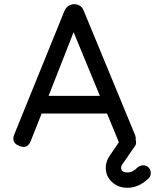

<svg xmlns="http://www.w3.org/2000/svg" viewBox="-20 -698 737 913"><path d="M126 -27Q110 12 72 -4Q32 -19 48 -59L286 -645Q301 -678 333 -678H335Q368 -676 379 -645L621 -59Q627 -46 625 -35Q627 -27 627 -22Q627 -8 620 -1L567 76Q556 88 556 100Q556 122 586 122Q612 122 634 98Q648 88 660 88Q676 88 686.5 98.5Q697 109 697 124Q697 140 687 150Q640 195 586 195Q542 195 512.5 167.5Q483 140 483 100Q483 66 508 33L545 -21L543 -27L489 -158H178ZM330 -545 211 -242H455Z"/></svg>

Font: Jura
Style: Bold
Weight: 700
Designer: Daniel Johnson, Alexei Vanyashin
Foundry: Daniel Johnson
Version: Version 5.103